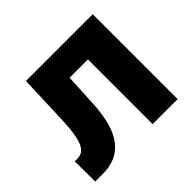

<svg xmlns="http://www.w3.org/2000/svg" viewBox="-129 -689 848 848"><g transform="rotate(-45 294.5 -265.0)"><path d="M24.4 -127H42Q65.9 -127 80.8 -143.6Q95.7 -160.2 103.8 -197Q111.8 -233.9 114.3 -295.9L123 -530.3H540V0H383.8V-404.3H269.5L261.7 -249Q254.4 -118.7 207.3 -59.3Q160.2 0 74.2 0H25.4Z"/></g></svg>

Font: Pretendard JP ExtraBold
Style: Regular
Weight: 800
Designer: Base glyphs from Inter by Rasmus Andersson; Hangeul glyphs from Noto Sans CJK(Source Han Sans) by Jang Soo-young and Kan
Foundry: Kil Hyung-jin
Version: Version 1.309